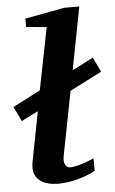

<svg xmlns="http://www.w3.org/2000/svg" viewBox="-64 -774 495 823"><g transform="rotate(-5 184.0 -362.5)"><path d="M240.2 -379.9 186 -102.1Q184.6 -93.3 184.8 -84.7Q185.1 -76.2 188 -69.1Q190.9 -62 196.5 -57.6Q202.1 -53.2 210.9 -53.2Q223.6 -53.2 251 -60.3Q278.3 -67.4 313 -83V-28.8Q295.4 -19.5 275.6 -12Q255.9 -4.4 235.4 1Q214.8 6.3 194.1 9.3Q173.3 12.2 153.8 12.2Q104 12.2 76.4 -8.5Q48.8 -29.3 48.8 -64Q48.8 -72.3 49.8 -81.3Q50.8 -90.3 53.2 -100.1L92.8 -305.2L21 -269L-9.8 -332L108.9 -393.1L162.1 -661.1L74.2 -668.9V-705.1L243.2 -736.8H309.1L256.8 -466.8L347.2 -513.2L377.9 -450.2Z"/></g></svg>

Font: Charis SIL Phon
Style: Bold Italic
Weight: 700
Italic angle: -11°
Foundry: SIL International
Version: Version 5.000